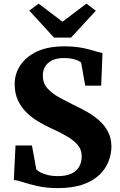

<svg xmlns="http://www.w3.org/2000/svg" viewBox="-20 -1002 645 1034"><path d="M291 11Q230.5 11 183.8 0.5Q137 -10 104.5 -20.8Q72 -31.5 54.5 -33L63.5 -218.5H152L175.5 -90Q183 -81.5 199 -73.2Q215 -65 238.5 -59.2Q262 -53.5 291 -53.5Q336 -53.5 364.2 -66.8Q392.5 -80 406.2 -104.2Q420 -128.5 420 -160.5Q420 -196 398.5 -221.5Q377 -247 339 -268.8Q301 -290.5 249.5 -314Q220.5 -327.5 187.5 -346.8Q154.5 -366 125.2 -393.8Q96 -421.5 77.5 -459.8Q59 -498 59 -549.5Q59 -603.5 89 -649.8Q119 -696 178.5 -724.2Q238 -752.5 327.5 -752.5Q370 -752.5 402.8 -747.5Q435.5 -742.5 460.5 -735.8Q485.5 -729 503.2 -723.5Q521 -718 532 -717L525 -540.5H439L417 -664.5Q413 -670 400 -675.8Q387 -681.5 368.2 -685.5Q349.5 -689.5 326 -689.5Q285.5 -689.5 260.2 -676.8Q235 -664 222.8 -642.8Q210.5 -621.5 210.5 -595.5Q210.5 -554.5 235 -526.8Q259.5 -499 300.2 -476.8Q341 -454.5 388.5 -431Q419.5 -416.5 452.8 -397.2Q486 -378 515 -352.2Q544 -326.5 562 -292.2Q580 -258 580 -212Q580 -173.5 565 -134Q550 -94.5 516.8 -61.8Q483.5 -29 428 -9Q372.5 11 291 11ZM271 -799.5 137.5 -945 188 -982.5 316.5 -885 445.5 -982.5 496 -944 362.5 -799.5Z"/></svg>

Font: Merriweather 24pt ExtraBold
Style: Regular
Weight: 800
Version: Version 2.100